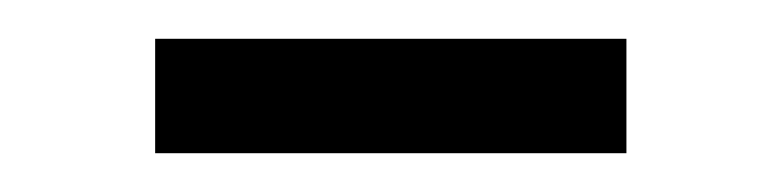

<svg xmlns="http://www.w3.org/2000/svg" viewBox="-20 -663 403 99"><path d="M60 -643H303V-584H60Z"/></svg>

Font: PT Sans Narrow
Style: Regular
Weight: 400
Width: 3
Designer: A.Korolkova, O.Umpeleva, V.Yefimov
Foundry: ParaType Ltd
Version: Version 2.003W OFL